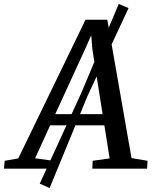

<svg xmlns="http://www.w3.org/2000/svg" viewBox="-85 -847 766 964"><path d="M-65.3 0 -61.3 -39.8 6.7 -51.6 344.4 -747.8H453.8L575.3 -53.3L655.8 -39.8L653.5 0H378.4L380.4 -39.8L465.4 -51.6L439 -217.7H166.8L91.3 -52.3L181.8 -39.8L178.6 0ZM192.3 -273.8H430.2L378.6 -601.2L373.1 -670L344.9 -606.3ZM114.6 75 322.6 -379 511.1 -827 560.6 -806.5 354.6 -365.5 164.1 97Z"/></svg>

Font: Merriweather Light
Style: Italic
Weight: 300
Italic angle: -7.8°
Designer: Eben Sorkin
Foundry: Eben Sorkin
Version: Version 2.101